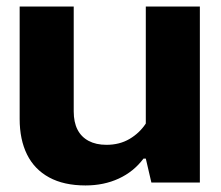

<svg xmlns="http://www.w3.org/2000/svg" viewBox="-20 -557 676 586"><path d="M590 -537V0H442L425 -73H418Q388 -33 342.5 -12Q297 9 241 9Q175 9 130 -15.5Q85 -40 62.5 -85.5Q40 -131 40 -194V-537H205V-217Q205 -184 216.5 -161.5Q228 -139 250.5 -127Q273 -115 305 -115Q345 -115 375.5 -133Q406 -151 425 -180V-537Z"/></svg>

Font: Hubot Sans
Style: Bold
Weight: 700
Designer: Deni Anggara
Foundry: GitHub, Inc., Subsidiary of Microsoft Corporation
Version: Version 2.000